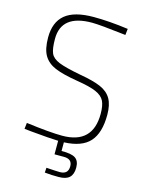

<svg xmlns="http://www.w3.org/2000/svg" viewBox="-133 -789 807 1069"><g transform="rotate(15 270.5 -254.5)"><path d="M291 7V57Q348 56 371 71.5Q394 87 394 126Q394 164 374.5 182.5Q355 201 313 201Q267 201 243 198L232 197L234 169Q294 173 312 173Q360 173 360 127Q360 85 312 85H258V7Q213 6 96 -5L60 -9L64 -44Q202 -26 272 -26Q448 -26 448 -199Q448 -247 435 -273Q422 -299 385.5 -315Q349 -331 273 -343Q188 -357 143 -376Q98 -395 76.5 -431.5Q55 -468 55 -535Q55 -623 107.5 -666.5Q160 -710 272 -710Q360 -710 471 -695L467 -659Q316 -677 271 -677Q94 -677 94 -537Q94 -480 105.5 -454Q117 -428 155 -412.5Q193 -397 283 -380Q359 -367 402 -348.5Q445 -330 465 -295.5Q485 -261 485 -203Q485 -99 439.5 -48Q394 3 291 7Z"/></g></svg>

Font: Cairo ExtraLight
Style: Regular
Weight: 250
Designer: Mohamed Gaber, the designers of Titillium
Foundry: Kief Type Foundry
Version: Version 2.009; ttfautohint (v1.5.33-1714) -l 8 -r 50 -G 200 